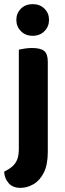

<svg xmlns="http://www.w3.org/2000/svg" viewBox="-23 -713 315 928"><path d="M-3 117Q21 105 37 91Q53 77 60.5 57Q68 37 68 6V-256H208V21Q208 84 188.5 122Q169 160 138.5 177.5Q108 195 76 195Q39 195 19 172.5Q-1 150 -3 117ZM56 -617Q56 -649 78 -671Q100 -693 135 -693Q170 -693 192 -671Q214 -649 214 -617Q214 -585 192 -562.5Q170 -540 135 -540Q100 -540 78 -562.5Q56 -585 56 -617ZM208 -188 68 -192V-473Q77 -475 94.5 -478Q112 -481 132 -481Q172 -481 190 -467Q208 -453 208 -415Z"/></svg>

Font: BalooTamma2Bold
Style: Bold
Weight: 700
Designer: Divya Kowshik, Shuchita Grover and Ek Type
Foundry: Ek Type
Version: Version 1.700